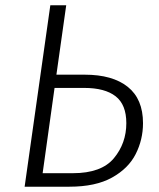

<svg xmlns="http://www.w3.org/2000/svg" viewBox="-20 -705 599 725"><path d="M520 -240Q520 -178 492.5 -123.5Q465 -69 403 -34.5Q341 0 242 0H73L170 -685H230L193 -423H300Q405 -423 462.5 -377Q520 -331 520 -240ZM457 -240Q457 -310 416.5 -341.5Q376 -373 298 -373H186L141 -51H255Q363 -51 410 -107.5Q457 -164 457 -240Z"/></svg>

Font: FiraGO Light
Style: Italic
Weight: 300
Italic angle: -8°
Designer: bBox Type GmbH
Foundry: bBox Type GmbH
Version: Version 1.001